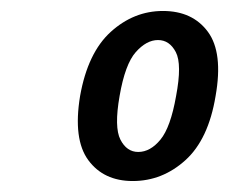

<svg xmlns="http://www.w3.org/2000/svg" viewBox="-20 -725 418 350"><path d="M222 -395Q169 -395 141 -433Q113 -471 126 -550Q140 -629 182 -667Q224 -705 277 -705Q331 -705 359 -667Q387 -629 373 -550Q360 -471 318 -433Q276 -395 222 -395ZM232 -448Q254 -448 272.5 -470.5Q291 -493 301 -550Q312 -608 300.5 -630Q289 -652 268 -652Q247 -652 227.5 -630Q208 -608 198 -550Q188 -493 199.5 -470.5Q211 -448 232 -448Z"/></svg>

Font: Cuprum Medium
Style: Italic
Weight: 500
Italic angle: -10°
Version: Version 3.000